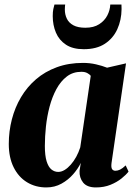

<svg xmlns="http://www.w3.org/2000/svg" viewBox="-20 -810 598 841"><path d="M468.5 -96Q466 -76.5 471 -69.2Q476 -62 485.5 -62Q495.5 -62 506.2 -67.2Q517 -72.5 530.5 -85.5L543 -58.5Q532.5 -44.5 512.2 -28.2Q492 -12 463.8 -0.5Q435.5 11 400 11Q361.5 11 344.2 -10.2Q327 -31.5 328.5 -62L334 -96.5Q322 -71.5 300.5 -46.8Q279 -22 249.2 -5.5Q219.5 11 183 11Q135.5 11 98.2 -11.8Q61 -34.5 39.8 -77.2Q18.5 -120 18.5 -179.5Q18.5 -235 32 -287.2Q45.5 -339.5 72 -384.2Q98.5 -429 137.8 -462.8Q177 -496.5 228.8 -515.5Q280.5 -534.5 343.5 -534.5Q373.5 -534.5 400.5 -528.2Q427.5 -522 449 -513.5L532 -532.5ZM377.5 -478Q372.5 -484.5 362.2 -490Q352 -495.5 336.5 -495.5Q299.5 -495.5 272.8 -475Q246 -454.5 227.2 -420Q208.5 -385.5 197.2 -343Q186 -300.5 181.2 -255.8Q176.5 -211 176.5 -170.5Q176.5 -128.5 184.2 -103.5Q192 -78.5 205.2 -67.8Q218.5 -57 235 -57Q249 -57 263 -65.5Q277 -74 290 -88.8Q303 -103.5 313.8 -123Q324.5 -142.5 331.5 -164.5ZM347 -594.5Q299 -594.5 269 -614.2Q239 -634 225 -667Q211 -700 211 -739.5Q211 -758.5 213.5 -770Q216 -781.5 218.5 -790H265.5Q265 -786.5 264.5 -781.2Q264 -776 264 -768.5Q264 -746.5 272.8 -728.2Q281.5 -710 301.5 -699.2Q321.5 -688.5 354 -688.5Q390.5 -688.5 414.2 -703.8Q438 -719 450 -742.2Q462 -765.5 463 -790H512Q512 -785.5 512.2 -781.2Q512.5 -777 512.5 -770.5Q512 -722 493.8 -682Q475.5 -642 439.2 -618.2Q403 -594.5 347 -594.5Z"/></svg>

Font: Merriweather 96pt ExtraBold
Style: Italic
Weight: 800
Italic angle: -7.8°
Version: Version 2.101